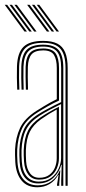

<svg xmlns="http://www.w3.org/2000/svg" viewBox="-23 -777 358 803"><path d="M251 0V-492.5Q251 -549 229.2 -573.5Q207.5 -598 157.5 -598Q105.5 -598 82.2 -574.9Q59 -551.8 57 -498.5Q56.2 -476.8 56.6 -451.5Q57 -426.2 58 -402H49Q48 -427 47.6 -452.1Q47.2 -477.2 48 -498.8Q49.8 -556 75.2 -581Q100.8 -606 157.5 -606Q194.2 -606 216.8 -594.5Q239.2 -583 249.6 -558Q260 -533 260 -492.5V0ZM139.2 -17.5Q170.5 -17.5 191.1 -33.1Q211.8 -48.8 222.1 -71.6Q232.5 -94.5 232.5 -115.5V-341.8Q212.2 -332.2 187.2 -319Q162.2 -305.8 141 -292Q102 -266.8 85.5 -233.5Q69 -200.2 67 -149Q66.5 -136.2 67 -126Q67.5 -115.8 68.2 -101Q70.8 -59.8 89.5 -38.6Q108.2 -17.5 139.2 -17.5ZM140.5 -25.8Q112.2 -25.8 96.1 -46Q80 -66.2 77.5 -101.5Q76.5 -116.5 76.2 -127.5Q76 -138.5 76.2 -148.8Q78.2 -198.8 93.9 -230Q109.5 -261.2 144.8 -285Q161.2 -296.2 182.4 -308.5Q203.5 -320.8 223.5 -330.5V-114.8Q223.5 -94.2 215 -73.6Q206.5 -53 188.2 -39.4Q170 -25.8 140.5 -25.8ZM141.5 -33.5Q167.2 -33.5 183.4 -45.8Q199.5 -58 206.9 -76.6Q214.2 -95.2 214.2 -114.5V-319Q198.5 -310.5 182 -300.4Q165.5 -290.2 148.2 -278Q116 -254.8 101.5 -225.6Q87 -196.5 85.2 -148.5Q85 -137.5 85.2 -127.1Q85.5 -116.8 86.2 -102.5Q88.2 -71.2 102.4 -52.4Q116.5 -33.5 141.5 -33.5ZM133 6.2Q90.8 6.2 67.4 -21.8Q44 -49.8 41 -99.2Q40 -115.5 39.9 -128.6Q39.8 -141.8 40 -151.8Q42.5 -202.5 60.9 -241.8Q79.2 -281 129.2 -313.2Q144.8 -323 158.9 -331.6Q173 -340.2 186.8 -347.9Q200.5 -355.5 214.5 -362.2V-492.5Q214.5 -527.8 202.8 -547Q191 -566.2 157.5 -566.2Q123.2 -566.2 109 -549.6Q94.8 -533 93.5 -497Q93 -478.2 93.1 -455.4Q93.2 -432.5 94.2 -402H85.2Q84.2 -432.5 84 -455.4Q83.8 -478.2 84.2 -497.5Q85.5 -538 102.4 -556.1Q119.2 -574.2 157.5 -574.2Q195.8 -574.2 209.8 -553.5Q223.8 -532.8 223.8 -492.5V-356.5Q199.2 -345.2 176.1 -332.1Q153 -319 132.5 -305.8Q85.5 -275.8 68.5 -238.1Q51.5 -200.5 49 -151.2Q48.5 -137.8 48.8 -127.1Q49 -116.5 50 -99.8Q53 -52.5 75 -27.1Q97 -1.8 135 -1.8Q167.8 -1.8 191.8 -18.9Q215.8 -36 227.2 -64.2H229.2L224.8 -9.2V0H215.5V-4.5L221.8 -45H220Q207.2 -21.2 184.5 -7.5Q161.8 6.2 133 6.2ZM233 0V-22.2L235 -87.8H233Q224.8 -56.2 199.9 -33Q175 -9.8 136.8 -9.8Q102.2 -9.8 82 -33.2Q61.8 -56.8 59.2 -100.2Q58.2 -116.8 58 -127.8Q57.8 -138.8 58.2 -150.8Q60.2 -198.2 76.1 -234.2Q92 -270.2 137 -299Q152.5 -308.8 169.9 -318.2Q187.2 -327.8 203.8 -336Q220.2 -344.2 232.8 -350V-492.5Q232.8 -540.5 215.4 -561.4Q198 -582.2 157.5 -582.2Q115 -582.2 95.9 -562.6Q76.8 -543 75.2 -497.8Q74.5 -476 74.9 -450.8Q75.2 -425.5 76 -402H67.2Q66.2 -426 65.9 -451.6Q65.5 -477.2 66.2 -498Q67.8 -547.2 88.9 -568.8Q110 -590.2 157.5 -590.2Q202.8 -590.2 222.2 -567.5Q241.8 -544.8 241.8 -492.5V0ZM120 -645 37.2 -756.8H47.5L130 -645ZM79.5 -645 -3.2 -756.8H7L89.8 -645ZM99.8 -645 17 -756.8H27.2L110 -645ZM213.8 -645 131 -756.8H141.2L223.8 -645ZM173.2 -645 90.5 -756.8H100.8L183.5 -645ZM193.5 -645 110.8 -756.8H121L203.5 -645Z"/></svg>

Font: Big Shoulders Inline Display Thin Light
Style: Regular
Weight: 300
Version: Version 2.002